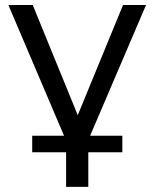

<svg xmlns="http://www.w3.org/2000/svg" viewBox="-20 -559 613 763"><path d="M242.7 46H108V-19.7H246.1L244.9 4.8L13.3 -539.1H110.1L303.6 -65.6H274.3L468.9 -539.1H560.3L328.7 2.6L327.1 -19.7H466.2V46H330.9V183.6H242.7Z"/></svg>

Font: Min Sans VF VF
Style: Regular
Weight: 400
Designer: Jinseong-Kim, NotoSansCJK, Nunito
Foundry: Jinseong-Kim
Version: Version 1.420;Glyphs 3.1.2 (3151)